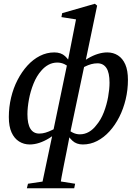

<svg xmlns="http://www.w3.org/2000/svg" viewBox="-20 -755 726 1022"><path d="M123 247 129 223 230 208H285L380 223L375 247ZM138 14Q107 14 81.5 -2Q56 -18 41.5 -50Q27 -82 27 -132Q27 -185 39 -235.5Q51 -286 73.5 -329.5Q96 -373 126 -406Q156 -439 192.5 -457.5Q229 -476 269 -476Q305 -476 326.5 -456Q348 -436 361 -406L365 -403L354 -392Q341 -405 323 -413.5Q305 -422 285 -422Q260 -422 238.5 -410.5Q217 -399 200 -379Q175 -351 158.5 -310Q142 -269 134 -225.5Q126 -182 126 -147Q126 -95 142 -69.5Q158 -44 189 -44Q206 -44 222.5 -49Q239 -54 257.5 -63Q276 -72 299 -84L304 -64L296 -59Q269 -36 242 -19.5Q215 -3 189 5.5Q163 14 138 14ZM199 247 261 -47 263 -56 338 -416 340 -425 390 -679 415 -647 307 -664 311 -685 485 -735 497 -725 433 -418 430 -410 353 -45 350 -28Q342 14 334.5 51.5Q327 89 320 123.5Q313 158 307.5 188.5Q302 219 298 247ZM421 14Q387 14 365.5 -6Q344 -26 330 -55L326 -60L337 -71Q351 -57 368.5 -48.5Q386 -40 405 -40Q431 -40 453.5 -53Q476 -66 493 -89Q517 -117 532.5 -157Q548 -197 555.5 -239Q563 -281 563 -315Q563 -368 546.5 -393Q530 -418 499 -418Q482 -418 465.5 -413.5Q449 -409 431 -400Q413 -391 392 -379L389 -403H395Q421 -428 448 -444Q475 -460 501 -468Q527 -476 551 -476Q583 -476 608 -460Q633 -444 647 -412Q661 -380 661 -330Q661 -277 649 -226.5Q637 -176 615 -132.5Q593 -89 563 -56Q533 -23 497 -4.5Q461 14 421 14Z"/></svg>

Font: Source Serif 4 48pt SemiBold
Style: Italic
Weight: 600
Italic angle: -12°
Designer: Frank Grießhammer
Foundry: Adobe Systems Incorporated
Version: Version 4.004;hotconv 1.0.116;makeotfexe 2.5.65601